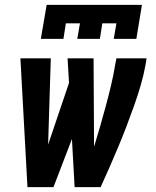

<svg xmlns="http://www.w3.org/2000/svg" viewBox="-20 -770 640 790"><path d="M93 0 64 -530H189L178 -175L264 -429L258 -530H365L367 -166Q380 -208 392 -250Q404 -292 415.5 -334.5Q427 -377 437 -419Q447 -461 454 -504L459 -530H583L579 -504Q571 -460 558.5 -417.5Q546 -375 531 -333Q516 -291 500 -249Q484 -207 466.5 -165.5Q449 -124 431 -82.5Q413 -41 394 0H287L276 -198L200 0ZM148 -610 172 -750H564L541 -610H448L459 -674H401L391 -610H298L309 -674H251L241 -610Z"/></svg>

Font: Iosevka Slab XBdExObl
Style: Regular
Weight: 800
Width: 7
Italic angle: -9°
Monospace: yes
Designer: Belleve Invis
Foundry: Belleve Invis
Version: Version 11.1.0; ttfautohint (v1.8.3)